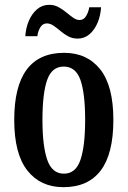

<svg xmlns="http://www.w3.org/2000/svg" viewBox="-20 -766 529 796"><path d="M243 10Q148 10 93.5 -59Q39 -128 39 -269Q39 -547 246 -547Q341 -547 395.5 -478.5Q450 -410 450 -269Q450 -128 397.5 -59Q345 10 243 10ZM245 -46Q294 -46 313.5 -103Q333 -160 333 -269Q333 -379 313.5 -434.5Q294 -490 244 -490Q195 -490 175.5 -434.5Q156 -379 156 -269Q156 -160 176 -103Q196 -46 245 -46ZM302 -606Q280 -606 262.5 -615.5Q245 -625 230.5 -637.5Q216 -650 202 -659.5Q188 -669 174 -669Q157 -669 147 -652.5Q137 -636 135 -616H85Q87 -650 99.5 -679.5Q112 -709 133.5 -727.5Q155 -746 184 -746Q205 -746 222.5 -736.5Q240 -727 255 -714.5Q270 -702 283.5 -692.5Q297 -683 310 -683Q327 -683 337 -699.5Q347 -716 350 -736H399Q397 -701 384.5 -671.5Q372 -642 351 -624Q330 -606 302 -606Z"/></svg>

Font: Noto Serif Myanmar ExtraCondensed SemiBold
Style: Regular
Weight: 600
Width: 2
Designer: Ben Mitchell and the Monotype Design Team
Foundry: Monotype Imaging Inc.
Version: Version 2.106; ttfautohint (v1.8.4.7-5d5b)